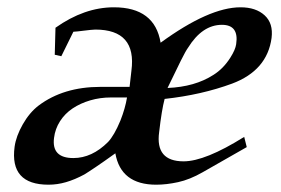

<svg xmlns="http://www.w3.org/2000/svg" viewBox="-20 -489 770 526"><path d="M724 -385Q712 -296 616 -260Q532 -229 431 -218Q423 -188 416 -127Q405 -47 483 -47Q542 -47 649 -114L656 -86L535 -17Q500 3 468 10Q436 17 408 17Q311 17 296 -69Q264 -46 242.5 -31.5Q221 -17 211 -11Q185 3 161 10Q137 17 113 17Q6 17 20 -87Q24 -116 42.5 -148.5Q61 -181 86 -200Q154 -251 255 -251H335L340 -295Q355 -408 241 -408Q236 -408 227.5 -407Q219 -406 210 -405Q201 -404 193 -403Q185 -402 181 -402L148 -335L130 -339L132 -413Q211 -469 292 -469Q404 -469 420 -372Q553 -469 639 -469Q681 -469 705 -447Q729 -425 724 -385ZM627 -368Q635 -421 588 -421Q534 -421 495 -358Q489 -350 475.5 -323Q462 -296 439 -248Q514 -251 565 -284Q592 -301 611 -331Q625 -353 627 -368ZM284 -222Q254 -222 227 -214Q200 -206 179 -192Q158 -178 144.5 -157Q131 -136 128 -111Q121 -56 181 -56Q232 -56 276 -100Q293 -118 310 -159Q323 -192 328 -222Z"/></svg>

Font: DG Didot
Style: Bold Italic
Weight: 700
Designer: David Gatwood, Takis Katsoulidis, and George D. Matthiopoulos
Foundry: David Gatwood
Version: Version 1.0